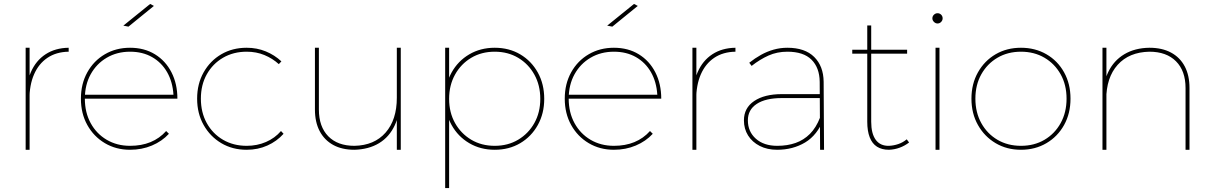

<svg xmlns="http://www.w3.org/2000/svg" viewBox="-20 -759 6141 973"><path d="M328 -497Q265 -496 220.5 -466Q176 -436 152.5 -382Q129 -328 129 -253H111Q111 -335 136.5 -393.5Q162 -452 211 -484Q260 -516 328 -517ZM110 -517H130V0H110Z M859 -279Q855 -344 827 -393Q799 -442 751 -469.5Q703 -497 639 -497Q573 -497 521 -466.5Q469 -436 439.5 -382.5Q410 -329 410 -259Q410 -189 439.5 -135Q469 -81 521 -50.5Q573 -20 639 -20Q755 -20 822 -95L836 -81Q801 -43 750 -21.5Q699 0 639 0Q568 0 511.5 -33.5Q455 -67 422.5 -125.5Q390 -184 390 -259Q390 -334 422.5 -392.5Q455 -451 511.5 -484Q568 -517 639 -517Q711 -517 765 -484Q819 -451 849 -392.5Q879 -334 879 -259H402V-279ZM741 -739 760 -729 631 -624 605 -629Z M1393 -434Q1361 -463 1320 -480Q1279 -497 1230 -497Q1163 -497 1110.5 -466.5Q1058 -436 1028 -382.5Q998 -329 998 -259Q998 -189 1028 -135Q1058 -81 1110.5 -50.5Q1163 -20 1230 -20Q1283 -20 1328 -39.5Q1373 -59 1404 -95L1417 -81Q1383 -43 1335 -21.5Q1287 0 1230 0Q1158 0 1101.5 -33.5Q1045 -67 1012 -125.5Q979 -184 979 -259Q979 -334 1012 -392.5Q1045 -451 1101.5 -484Q1158 -517 1230 -517Q1282 -517 1327 -498.5Q1372 -480 1406 -448Z M1596 -204Q1596 -117 1643.5 -68.5Q1691 -20 1776 -20Q1877 -22 1934 -87Q1991 -152 1991 -264H2008Q2008 -183 1980.5 -124Q1953 -65 1901 -33.5Q1849 -2 1776 0Q1713 0 1668.5 -24.5Q1624 -49 1600 -94.5Q1576 -140 1576 -204V-517H1596ZM1991 -517H2011V0H1991Z M2487 -517Q2560 -517 2616.5 -483.5Q2673 -450 2705.5 -391.5Q2738 -333 2738 -258Q2738 -184 2705.5 -125.5Q2673 -67 2616.5 -33.5Q2560 0 2487 0Q2415 0 2358 -33.5Q2301 -67 2268.5 -125.5Q2236 -184 2236 -258Q2236 -333 2268.5 -391.5Q2301 -450 2358 -483.5Q2415 -517 2487 -517ZM2487 -497Q2420 -497 2368 -466Q2316 -435 2286 -381Q2256 -327 2256 -258Q2256 -189 2286 -135.5Q2316 -82 2368 -51Q2420 -20 2487 -20Q2554 -20 2606 -51Q2658 -82 2688 -135.5Q2718 -189 2718 -258Q2718 -327 2688 -381Q2658 -435 2606 -466Q2554 -497 2487 -497ZM2236 -517H2256V194H2236Z M3311 -279Q3307 -344 3279 -393Q3251 -442 3203 -469.5Q3155 -497 3091 -497Q3025 -497 2973 -466.5Q2921 -436 2891.5 -382.5Q2862 -329 2862 -259Q2862 -189 2891.5 -135Q2921 -81 2973 -50.5Q3025 -20 3091 -20Q3207 -20 3274 -95L3288 -81Q3253 -43 3202 -21.5Q3151 0 3091 0Q3020 0 2963.5 -33.5Q2907 -67 2874.5 -125.5Q2842 -184 2842 -259Q2842 -334 2874.5 -392.5Q2907 -451 2963.5 -484Q3020 -517 3091 -517Q3163 -517 3217 -484Q3271 -451 3301 -392.5Q3331 -334 3331 -259H2854V-279ZM3193 -739 3212 -729 3083 -624 3057 -629Z M3707 -497Q3644 -496 3599.5 -466Q3555 -436 3531.5 -382Q3508 -328 3508 -253H3490Q3490 -335 3515.5 -393.5Q3541 -452 3590 -484Q3639 -516 3707 -517ZM3489 -517H3509V0H3489Z M3942 -262Q3860 -262 3815 -232.5Q3770 -203 3770 -149Q3770 -92 3810.5 -56Q3851 -20 3919 -20Q3970 -20 4011.5 -34.5Q4053 -49 4084.5 -80.5Q4116 -112 4136 -164L4154 -156Q4122 -74 4060 -37Q3998 0 3918 0Q3868 0 3830 -19.5Q3792 -39 3771 -72.5Q3750 -106 3750 -149Q3750 -212 3802 -247Q3854 -282 3942 -282H4145V-262ZM4134 -345Q4133 -416 4092.5 -456.5Q4052 -497 3970 -497Q3918 -497 3874.5 -477.5Q3831 -458 3789 -425L3777 -441Q3806 -464 3836.5 -481Q3867 -498 3900.5 -507.5Q3934 -517 3970 -517Q4059 -517 4106 -470.5Q4153 -424 4154 -345L4156 0H4136Z M4395 -142Q4395 -82 4418 -50.5Q4441 -19 4485 -20Q4509 -21 4532.5 -29Q4556 -37 4575 -53L4587 -37Q4565 -20 4539 -10.5Q4513 -1 4485 0Q4449 0 4424.5 -15.5Q4400 -31 4387.5 -63Q4375 -95 4375 -142V-630H4395ZM4299 -507H4577V-487H4299Z M4721 -517H4741V0H4721ZM4731 -692Q4742 -692 4749.5 -684.5Q4757 -677 4757 -666Q4757 -656 4749.5 -648Q4742 -640 4731 -640Q4721 -640 4713 -648Q4705 -656 4705 -666Q4705 -677 4713 -684.5Q4721 -692 4731 -692Z M5154 -517Q5226 -517 5283 -484Q5340 -451 5372.5 -392.5Q5405 -334 5405 -259Q5405 -184 5372.5 -125.5Q5340 -67 5283 -33.5Q5226 0 5154 0Q5082 0 5025.5 -33.5Q4969 -67 4936 -125.5Q4903 -184 4903 -259Q4903 -334 4936 -392.5Q4969 -451 5025.5 -484Q5082 -517 5154 -517ZM5154 -497Q5087 -497 5035 -466.5Q4983 -436 4953 -382.5Q4923 -329 4923 -259Q4923 -189 4953 -135Q4983 -81 5035 -50.5Q5087 -20 5154 -20Q5221 -20 5273 -50.5Q5325 -81 5355 -135Q5385 -189 5385 -259Q5385 -329 5355 -382.5Q5325 -436 5273 -466.5Q5221 -497 5154 -497Z M5988 -313Q5988 -400 5939.5 -448.5Q5891 -497 5805 -497Q5702 -495 5644 -430.5Q5586 -366 5586 -253H5568Q5568 -335 5596 -393.5Q5624 -452 5677.5 -484Q5731 -516 5805 -517Q5869 -517 5914.5 -492.5Q5960 -468 5984 -422.5Q6008 -377 6008 -313V0H5988ZM5567 -517H5587V0H5567Z"/></svg>

Font: Alexandria Thin
Style: Regular
Weight: 250
Designer: Mohamed Gaber
Foundry: Kief Type Foundry
Version: Version 5.100